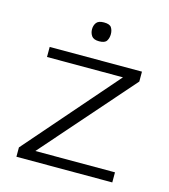

<svg xmlns="http://www.w3.org/2000/svg" viewBox="-87 -610 597 680"><g transform="rotate(15 211.5 -270.0)"><path d="M35 0V-34.2L326.7 -369.3H48.2V-406.2H386.5V-369.8L94.5 -37H386.5V0ZM211.8 -470.7Q191.5 -470.7 184.1 -481.3Q176.7 -492 176.7 -505.8Q176.7 -519.5 184.1 -529.7Q191.5 -539.8 211.8 -539.8Q233 -539.8 239.4 -529.7Q245.8 -519.5 245.8 -505.8Q245.8 -492 239.4 -481.3Q233 -470.7 211.8 -470.7Z"/></g></svg>

Font: Darker Grotesque Light
Style: Regular
Weight: 300
Designer: Gabriel Lam
Foundry: TypeRant
Version: Version 1.000;gftools[0.9.28]